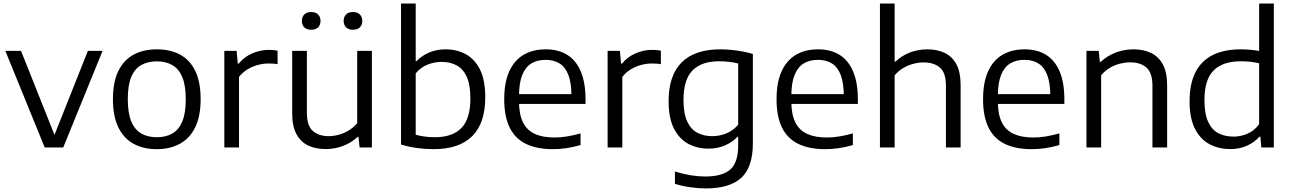

<svg xmlns="http://www.w3.org/2000/svg" viewBox="-20 -828 7254 1078"><path d="M231 0 10 -542.5H98L290.5 -59.5H281.5L473.5 -542.5H556L335 0Z M860.5 9.5Q786 9.5 730.8 -20.2Q675.5 -50 644.8 -112Q614 -174 614 -271Q614 -367 644.2 -429Q674.5 -491 730 -521Q785.5 -551 860.5 -551Q935.5 -551 990.8 -521.5Q1046 -492 1076.2 -430Q1106.5 -368 1106.5 -271Q1106.5 -175 1075.8 -112.8Q1045 -50.5 989.5 -20.5Q934 9.5 860.5 9.5ZM860.5 -57.5Q910.5 -57.5 947 -78Q983.5 -98.5 1003.2 -145.2Q1023 -192 1023 -270Q1023 -349 1003.2 -395.8Q983.5 -442.5 946.8 -463Q910 -483.5 860.5 -483.5Q810.5 -483.5 773.8 -463.2Q737 -443 717.2 -396.5Q697.5 -350 697.5 -272Q697.5 -193 717.2 -146Q737 -99 773.8 -78.2Q810.5 -57.5 860.5 -57.5Z M1239.5 0V-542.5H1308.5L1315 -471H1320.5Q1350 -508 1395.5 -528Q1441 -548 1489.5 -548Q1503 -548 1514.8 -547Q1526.5 -546 1538.5 -543.5V-467.5Q1526 -470 1513 -470.8Q1500 -471.5 1485.5 -471.5Q1458.5 -471.5 1428.2 -463.5Q1398 -455.5 1370 -438.8Q1342 -422 1322 -396V0Z M1808.5 9Q1753 9 1710.8 -10.8Q1668.5 -30.5 1644.5 -74.8Q1620.5 -119 1620.5 -191.5V-542.5H1703V-195.5Q1703 -121.5 1736.8 -92.5Q1770.5 -63.5 1825 -63.5Q1852 -63.5 1881 -71.2Q1910 -79 1937 -95Q1964 -111 1985.5 -136.5V-542.5H2068V0H1999L1993 -59.5H1988Q1952 -26 1905.5 -8.5Q1859 9 1808.5 9ZM1961.5 -661Q1937 -661 1923.2 -674.2Q1909.5 -687.5 1909.5 -710.5Q1909.5 -733.5 1923.2 -747Q1937 -760.5 1961.5 -760.5Q1986.5 -760.5 2000.2 -747Q2014 -733.5 2014 -710.5Q2014 -687.5 2000.2 -674.2Q1986.5 -661 1961.5 -661ZM1727.5 -661Q1702.5 -661 1688.8 -674.2Q1675 -687.5 1675 -710.5Q1675 -733.5 1688.8 -747Q1702.5 -760.5 1727.5 -760.5Q1752 -760.5 1765.8 -747Q1779.5 -733.5 1779.5 -710.5Q1779.5 -687.5 1765.8 -674.2Q1752 -661 1727.5 -661Z M2414.5 9.5Q2368 9.5 2321.2 3Q2274.5 -3.5 2231.5 -16.5V-808H2314V-485H2319Q2347.5 -515 2389 -533Q2430.5 -551 2483 -551Q2544 -551 2594.5 -524Q2645 -497 2674.8 -438Q2704.5 -379 2704.5 -282Q2704.5 -136 2631 -63.2Q2557.5 9.5 2414.5 9.5ZM2421.5 -57.5Q2520.5 -57.5 2570.8 -109.5Q2621 -161.5 2621 -275Q2621 -353 2600 -398Q2579 -443 2542.5 -461.8Q2506 -480.5 2459.5 -480.5Q2419 -480.5 2380.5 -465.2Q2342 -450 2314 -416V-71.5Q2335 -65.5 2362.8 -61.5Q2390.5 -57.5 2421.5 -57.5Z M3084 9.5Q2994.5 9.5 2933.8 -19.8Q2873 -49 2842 -111Q2811 -173 2811 -271Q2811 -364.5 2839 -426.8Q2867 -489 2919.2 -520Q2971.5 -551 3044 -551Q3115.5 -551 3165.2 -519.8Q3215 -488.5 3241.2 -426Q3267.5 -363.5 3267.5 -269V-244.5H2850V-299.5H3209L3188.5 -287.5Q3188.5 -360.5 3171.8 -405.5Q3155 -450.5 3122.5 -471.2Q3090 -492 3043 -492Q2996 -492 2962.8 -471.5Q2929.5 -451 2911.8 -406Q2894 -361 2894 -287.5V-260Q2894 -186.5 2916 -141.8Q2938 -97 2982.2 -76.5Q3026.5 -56 3094 -56Q3128 -56 3164 -62Q3200 -68 3239.5 -79V-13.5Q3197.5 -1.5 3159.5 4Q3121.5 9.5 3084 9.5Z M3391.5 0V-542.5H3460.5L3467 -471H3472.5Q3502 -508 3547.5 -528Q3593 -548 3641.5 -548Q3655 -548 3666.8 -547Q3678.5 -546 3690.5 -543.5V-467.5Q3678 -470 3665 -470.8Q3652 -471.5 3637.5 -471.5Q3610.5 -471.5 3580.2 -463.5Q3550 -455.5 3522 -438.8Q3494 -422 3474 -396V0Z M3943.5 230Q3903.5 230 3857 223.5Q3810.5 217 3769.5 204V135Q3816.5 149.5 3858.8 156.2Q3901 163 3939.5 163Q4035.5 163 4080 123.8Q4124.5 84.5 4124.5 -11V-59.5H4120Q4092 -29.5 4050.2 -11.5Q4008.5 6.5 3956 6.5Q3895 6.5 3844.5 -20.5Q3794 -47.5 3764 -106Q3734 -164.5 3734 -260Q3734 -405 3807.5 -478Q3881 -551 4024.5 -551Q4055.5 -551 4087.2 -547.8Q4119 -544.5 4149.2 -539Q4179.5 -533.5 4207 -525V-24Q4207 111.5 4141.5 170.8Q4076 230 3943.5 230ZM3979.5 -63.5Q4019 -63.5 4057.8 -79Q4096.5 -94.5 4124.5 -128V-471.5Q4103.5 -477 4076 -480.5Q4048.5 -484 4017 -484Q3919 -484 3868.2 -432.5Q3817.5 -381 3817.5 -267.5Q3817.5 -190 3838.5 -145.5Q3859.5 -101 3896 -82.2Q3932.5 -63.5 3979.5 -63.5Z M4613 9.5Q4523.5 9.5 4462.8 -19.8Q4402 -49 4371 -111Q4340 -173 4340 -271Q4340 -364.5 4368 -426.8Q4396 -489 4448.2 -520Q4500.5 -551 4573 -551Q4644.5 -551 4694.2 -519.8Q4744 -488.5 4770.2 -426Q4796.5 -363.5 4796.5 -269V-244.5H4379V-299.5H4738L4717.5 -287.5Q4717.5 -360.5 4700.8 -405.5Q4684 -450.5 4651.5 -471.2Q4619 -492 4572 -492Q4525 -492 4491.8 -471.5Q4458.5 -451 4440.8 -406Q4423 -361 4423 -287.5V-260Q4423 -186.5 4445 -141.8Q4467 -97 4511.2 -76.5Q4555.5 -56 4623 -56Q4657 -56 4693 -62Q4729 -68 4768.5 -79V-13.5Q4726.5 -1.5 4688.5 4Q4650.5 9.5 4613 9.5Z M4920.5 0V-808H5003V-482H5008Q5044 -516.5 5090 -533.8Q5136 -551 5188 -551Q5242 -551 5284 -531Q5326 -511 5349.8 -467Q5373.5 -423 5373.5 -350V0H5291V-346Q5291 -420 5257 -448.8Q5223 -477.5 5166 -477.5Q5138 -477.5 5108.8 -470Q5079.5 -462.5 5052 -446.5Q5024.5 -430.5 5003 -405V0Z M5772.5 9.5Q5683 9.5 5622.2 -19.8Q5561.5 -49 5530.5 -111Q5499.5 -173 5499.5 -271Q5499.5 -364.5 5527.5 -426.8Q5555.5 -489 5607.8 -520Q5660 -551 5732.5 -551Q5804 -551 5853.8 -519.8Q5903.5 -488.5 5929.8 -426Q5956 -363.5 5956 -269V-244.5H5538.5V-299.5H5897.5L5877 -287.5Q5877 -360.5 5860.2 -405.5Q5843.5 -450.5 5811 -471.2Q5778.5 -492 5731.5 -492Q5684.5 -492 5651.2 -471.5Q5618 -451 5600.2 -406Q5582.5 -361 5582.5 -287.5V-260Q5582.5 -186.5 5604.5 -141.8Q5626.5 -97 5670.8 -76.5Q5715 -56 5782.5 -56Q5816.5 -56 5852.5 -62Q5888.5 -68 5928 -79V-13.5Q5886 -1.5 5848 4Q5810 9.5 5772.5 9.5Z M6080 0V-542.5H6149L6155 -481H6160.5Q6197 -515 6244.5 -533Q6292 -551 6344 -551Q6400 -551 6442.5 -530.8Q6485 -510.5 6509 -466.2Q6533 -422 6533 -348.5V0H6450.5V-345.5Q6450.5 -419 6417 -448.5Q6383.5 -478 6325.5 -478Q6299 -478 6269.8 -471Q6240.5 -464 6212.8 -448Q6185 -432 6162.5 -405.5V0Z M6888 9Q6823.5 9 6771.5 -18.2Q6719.5 -45.5 6689.2 -104.8Q6659 -164 6659 -260Q6659 -357 6691.8 -421.8Q6724.5 -486.5 6788.8 -518.8Q6853 -551 6946.5 -551Q6974 -551 7000.8 -548.5Q7027.5 -546 7049.5 -542V-808H7132V0H7062L7056.5 -60.5H7051Q7023.5 -29 6981.8 -10Q6940 9 6888 9ZM6906 -61Q6945.5 -61 6983.8 -77.2Q7022 -93.5 7049.5 -130.5V-472.5Q7028.5 -478 7001.8 -481Q6975 -484 6947.5 -484Q6845 -484 6793.8 -432.2Q6742.5 -380.5 6742.5 -267Q6742.5 -189.5 6763 -144.5Q6783.5 -99.5 6820.5 -80.2Q6857.5 -61 6906 -61Z"/></svg>

Font: Encode Sans SemiExpanded
Style: Regular
Weight: 400
Width: 6
Designer: Multiple Designers
Foundry: Impallari Type
Version: Version 3.002